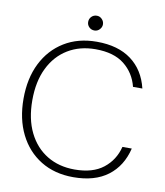

<svg xmlns="http://www.w3.org/2000/svg" viewBox="-93 -923 868 1011"><g transform="rotate(10 341.5 -417.5)"><path d="M367 12Q267 12 193 -33.5Q119 -79 78.5 -160.5Q38 -242 38 -350Q38 -459 78.5 -540Q119 -621 193 -666.5Q267 -712 367 -712Q481 -712 551.5 -659.5Q622 -607 645 -511H595Q577 -583 521 -627.5Q465 -672 367 -672Q283 -672 219.5 -633.5Q156 -595 120.5 -523Q85 -451 85 -350Q85 -250 120.5 -178Q156 -106 219.5 -67.5Q283 -29 367 -29Q464 -29 520.5 -73.5Q577 -118 595 -190H645Q622 -94 552 -41Q482 12 367 12ZM343 -768Q326 -768 314.5 -779.5Q303 -791 303 -807Q303 -824 314.5 -835.5Q326 -847 343 -847Q359 -847 370.5 -835Q382 -823 382 -807Q382 -792 370.5 -780Q359 -768 343 -768Z"/></g></svg>

Font: DM Sans 36pt ExtraLight
Style: Regular
Weight: 250
Designer: Colophon Foundry, Jonny Pinhorn
Foundry: Colophon Foundry
Version: Version 4.004;gftools[0.9.30]